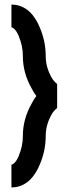

<svg xmlns="http://www.w3.org/2000/svg" viewBox="-20 -820 302 840"><path d="M30 -800Q77 -800 112 -766Q137 -741 154 -700Q180 -639 180 -575Q180 -527 205 -482Q213 -467 230 -452V-450V-350V-348Q213 -333 205 -318Q180 -273 180 -225Q180 -161 154 -100Q137 -59 112 -34Q77 0 30 0V-100Q36 -100 42 -106Q53 -116 62 -138Q80 -181 80 -225Q80 -299 118 -366Q128 -386 139 -400Q128 -414 118 -434Q80 -501 80 -575Q80 -619 62 -662Q53 -684 42 -694Q36 -700 30 -700Z"/></svg>

Font: Serreria Sobria
Style: Medium
Weight: 500
Version: Version 001.000